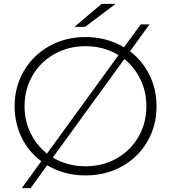

<svg xmlns="http://www.w3.org/2000/svg" viewBox="-20 -895 878 985"><path d="M222 -47 137 70H92L192 -68Q127 -116 91 -189.5Q55 -263 55 -350Q55 -450 102.5 -531Q150 -612 233 -658.5Q316 -705 419 -705Q529 -705 616 -652L702 -770H747L647 -632Q711 -583 747 -510Q783 -437 783 -350Q783 -249 735.5 -168Q688 -87 605 -41Q522 5 419 5Q310 5 222 -47ZM731 -350Q731 -424 701 -486.5Q671 -549 618 -592L251 -87Q325 -42 419 -42Q507 -42 578 -82Q649 -122 690 -192.5Q731 -263 731 -350ZM221 -107 588 -612Q514 -658 419 -658Q331 -658 259.5 -618Q188 -578 147 -507.5Q106 -437 106 -350Q106 -276 136.5 -213Q167 -150 221 -107ZM501 -875H573L416 -757H362Z"/></svg>

Font: Goldbeck Next Light
Style: Regular
Weight: 300
Designer: Julieta Ulanovsky
Foundry: Julieta Ulanovsky
Version: Version 7.200